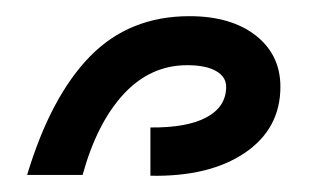

<svg xmlns="http://www.w3.org/2000/svg" viewBox="-20 -739 387 235"><path d="M211.9 -719.2Q262.7 -719.2 293 -695.6Q323.2 -671.9 323.2 -632.8Q323.2 -581.5 279.8 -552Q236.3 -522.5 164.1 -523.9V-583Q209 -582.5 232.9 -595.5Q256.8 -608.4 256.8 -632.8Q256.8 -645 244.4 -652.1Q231.9 -659.2 209 -659.2Q164.1 -659.2 131.3 -623.8Q98.6 -588.4 81.1 -524.9H13.2Q42 -620.6 90.1 -669.9Q138.2 -719.2 211.9 -719.2Z"/></svg>

Font: LT Superior Med
Style: Regular
Weight: 500
Designer: Daniel Lyons
Foundry: LyonsType
Version: Version 1.000